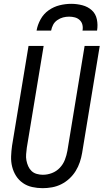

<svg xmlns="http://www.w3.org/2000/svg" viewBox="-20 -975 541 1003"><path d="M203 8Q175 8 148 2Q121 -4 99.5 -19Q78 -34 64 -56Q50 -78 43.5 -104Q37 -130 38 -158Q39 -186 43 -214L129 -735H208L120 -203Q118 -186 116.5 -169.5Q115 -153 118 -137Q121 -121 127.5 -106.5Q134 -92 145 -81.5Q156 -71 172 -66.5Q188 -62 204 -62Q228 -62 251.5 -71Q275 -80 292.5 -98.5Q310 -117 319 -140.5Q328 -164 332 -187L422 -735H501L409 -176Q405 -152 397 -128Q389 -104 375.5 -82Q362 -60 342.5 -42Q323 -24 300 -12.5Q277 -1 252 3.5Q227 8 203 8ZM171 -815Q176 -845 192 -874Q208 -903 234.5 -921.5Q261 -940 291.5 -947.5Q322 -955 352 -955Q382 -955 410.5 -947.5Q439 -940 459.5 -921.5Q480 -903 486 -874Q492 -845 487 -815H411Q414 -831 410.5 -845.5Q407 -860 396.5 -870Q386 -880 371.5 -884Q357 -888 341 -888Q325 -888 309.5 -884Q294 -880 279.5 -870Q265 -860 257.5 -845.5Q250 -831 247 -815Z"/></svg>

Font: Iosevka Algr
Style: Italic
Weight: 400
Italic angle: -9°
Monospace: yes
Designer: Belleve Invis
Foundry: Belleve Invis
Version: Version 26.0.2; ttfautohint (v1.8.3)